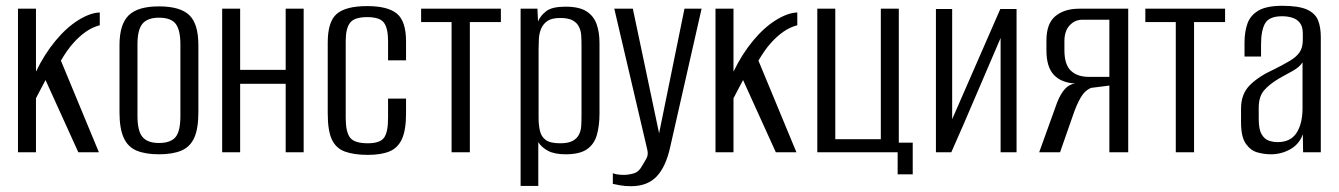

<svg xmlns="http://www.w3.org/2000/svg" viewBox="-20 -525 4618 662"><path d="M42 0V-495H104V-278Q133 -338 171 -384Q209 -430 250 -455.5Q291 -481 324 -482V-438Q298 -431 276 -415.5Q254 -400 235 -379Q222 -365 211 -349Q200 -333 190 -316L321 0H250L137 -249Q128 -233 118.5 -214Q109 -195 104 -186V0Z M528 7Q482 7 451.5 -5.5Q421 -18 406.5 -50Q392 -82 392 -138V-369Q392 -441 423.5 -472Q455 -503 528 -503Q601 -503 632.5 -473Q664 -443 664 -369V-138Q664 -82 650 -50.5Q636 -19 606 -6Q576 7 528 7ZM528 -32Q568 -32 585 -52Q602 -72 602 -125V-372Q602 -421 586 -442.5Q570 -464 528 -464Q489 -464 471.5 -443.5Q454 -423 454 -372V-125Q454 -73 471.5 -52.5Q489 -32 528 -32Z M746 0V-495H808V-284H965V-495H1027V0H965V-236H808V0Z M1249 9Q1200 9 1169 -2.5Q1138 -14 1124 -44.5Q1110 -75 1110 -134V-378Q1110 -451 1141.5 -477.5Q1173 -504 1246 -504Q1317 -504 1348.5 -478Q1380 -452 1380 -382V-317H1318V-384Q1318 -427 1304 -446.5Q1290 -466 1246 -466Q1202 -466 1187 -446.5Q1172 -427 1172 -384V-118Q1172 -70 1187 -50.5Q1202 -31 1248 -31Q1290 -31 1304 -50Q1318 -69 1318 -118V-185H1380V-134Q1380 -77 1366 -46Q1352 -15 1323 -3Q1294 9 1249 9Z M1537 0V-449H1432V-495H1707V-449H1600V0Z M1775 116V-495H1833L1835 -451Q1844 -472 1864 -487Q1884 -502 1930 -502Q1977 -502 2002 -486Q2027 -470 2037 -442Q2047 -414 2047 -377V-133Q2047 -92 2038 -60Q2029 -28 2004 -10.5Q1979 7 1930 7Q1892 7 1869.5 -5Q1847 -17 1836 -35V116ZM1911 -31Q1939 -31 1954 -39Q1969 -47 1976 -60.5Q1983 -74 1984 -90.5Q1985 -107 1985 -126V-367Q1985 -386 1984 -402.5Q1983 -419 1976 -433Q1969 -447 1954 -455Q1939 -463 1911 -463Q1883 -463 1868 -453Q1853 -443 1846 -426.5Q1839 -410 1838 -391Q1837 -372 1837 -355V-119Q1837 -95 1841.5 -74.5Q1846 -54 1861.5 -42.5Q1877 -31 1911 -31Z M2156 117Q2135 117 2118.5 114Q2102 111 2093 109V72Q2096 74 2106.5 76Q2117 78 2131 78Q2146 78 2164.5 73Q2183 68 2195 45Q2201 35 2208.5 22Q2216 9 2212 -8L2098 -495H2162L2253 -63H2252L2340 -495H2399L2291 -19Q2276 50 2244 83.5Q2212 117 2156 117Z M2447 0V-495H2509V-278Q2538 -338 2576 -384Q2614 -430 2655 -455.5Q2696 -481 2729 -482V-438Q2703 -431 2681 -415.5Q2659 -400 2640 -379Q2627 -365 2616 -349Q2605 -333 2595 -316L2726 0H2655L2542 -249Q2533 -233 2523.5 -214Q2514 -195 2509 -186V0Z M3075 76V0H2798V-495H2860V-45H3017V-495H3079V-33H3127V76Z M3207 0V-494H3263V-114L3429 -494H3485V0H3430V-394Q3387 -295 3345.5 -197Q3304 -99 3260 0Z M3563 0 3625 -172Q3637 -202 3652 -218.5Q3667 -235 3687 -237Q3638 -240 3613 -267.5Q3588 -295 3588 -351V-385Q3588 -444 3619 -469.5Q3650 -495 3701 -495H3870V0H3805V-230L3742 -222Q3720 -213 3705.5 -187.5Q3691 -162 3679 -126L3635 0ZM3734 -260H3805V-457H3712Q3686 -457 3668 -437.5Q3650 -418 3650 -383V-352Q3650 -302 3672.5 -281Q3695 -260 3734 -260Z M4034 0V-449H3929V-495H4204V-449H4097V0Z M4362 7Q4339 7 4315.5 0.5Q4292 -6 4275.5 -29.5Q4259 -53 4259 -103V-151Q4259 -201 4289.5 -231.5Q4320 -262 4373 -286Q4407 -303 4428.5 -316Q4450 -329 4461 -345Q4472 -361 4472 -388V-409Q4472 -433 4462 -446Q4452 -459 4435.5 -464Q4419 -469 4401 -469Q4356 -469 4342 -444.5Q4328 -420 4328 -372V-330H4271V-378Q4271 -415 4281 -443.5Q4291 -472 4319 -488.5Q4347 -505 4401 -505Q4458 -505 4486.5 -492Q4515 -479 4524.5 -455Q4534 -431 4534 -398V0H4473L4472 -62Q4460 -28 4429 -10.5Q4398 7 4362 7ZM4385 -35Q4430 -35 4450.5 -67Q4471 -99 4471 -152V-310Q4461 -294 4438 -281Q4415 -268 4391 -255Q4357 -235 4338.5 -213.5Q4320 -192 4320 -154V-115Q4320 -79 4330 -62Q4340 -45 4355 -40Q4370 -35 4385 -35Z"/></svg>

Font: Alumni Sans
Style: Regular
Weight: 400
Designer: Robert E. Leuschke
Foundry: Robert E. Leuschke
Version: Version 1.018